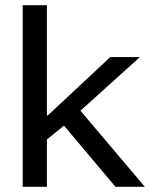

<svg xmlns="http://www.w3.org/2000/svg" viewBox="-20 -720 592 740"><path d="M67.5 0V-700H160.8V-275H164.2L405 -500H519.2L290 -293.3L538.3 0H425L226.7 -235.8L160.8 -182.5V0Z"/></svg>

Font: Funnel Display
Style: Regular
Weight: 400
Designer: NORD ID, Kristian Moeller
Foundry: Dicotype
Version: Version 1.000